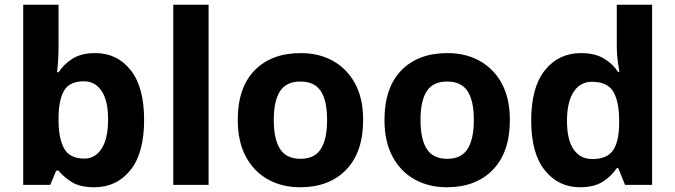

<svg xmlns="http://www.w3.org/2000/svg" viewBox="-20 -780 2849 810"><path d="M227 -583Q227 -552 225 -522Q223 -492 221 -475H227Q249 -509 286 -532.5Q323 -556 382 -556Q474 -556 531 -484.5Q588 -413 588 -274Q588 -134 530 -62Q472 10 378 10Q318 10 283.5 -11.5Q249 -33 227 -60H217L192 0H78V-760H227ZM334 -437Q276 -437 252.5 -401Q229 -365 227 -291V-275Q227 -196 250.5 -153.5Q274 -111 336 -111Q382 -111 409 -153.5Q436 -196 436 -276Q436 -356 408.5 -396.5Q381 -437 334 -437Z M860 0H711V-760H860Z M1512 -274Q1512 -138 1440.5 -64Q1369 10 1246 10Q1170 10 1110.5 -23Q1051 -56 1017 -119.5Q983 -183 983 -274Q983 -410 1054 -483Q1125 -556 1249 -556Q1326 -556 1385 -523Q1444 -490 1478 -427.5Q1512 -365 1512 -274ZM1135 -274Q1135 -193 1161.5 -151.5Q1188 -110 1248 -110Q1307 -110 1333.5 -151.5Q1360 -193 1360 -274Q1360 -355 1333.5 -395.5Q1307 -436 1247 -436Q1188 -436 1161.5 -395.5Q1135 -355 1135 -274Z M2131 -274Q2131 -138 2059.5 -64Q1988 10 1865 10Q1789 10 1729.5 -23Q1670 -56 1636 -119.5Q1602 -183 1602 -274Q1602 -410 1673 -483Q1744 -556 1868 -556Q1945 -556 2004 -523Q2063 -490 2097 -427.5Q2131 -365 2131 -274ZM1754 -274Q1754 -193 1780.5 -151.5Q1807 -110 1867 -110Q1926 -110 1952.5 -151.5Q1979 -193 1979 -274Q1979 -355 1952.5 -395.5Q1926 -436 1866 -436Q1807 -436 1780.5 -395.5Q1754 -355 1754 -274Z M2427 10Q2336 10 2278.5 -61.5Q2221 -133 2221 -272Q2221 -412 2279 -484Q2337 -556 2431 -556Q2490 -556 2528 -533Q2566 -510 2588 -476H2593Q2590 -492 2586 -522.5Q2582 -553 2582 -585V-760H2731V0H2617L2588 -71H2582Q2560 -37 2523 -13.5Q2486 10 2427 10ZM2479 -109Q2541 -109 2566 -145.5Q2591 -182 2592 -255V-271Q2592 -351 2567.5 -393Q2543 -435 2477 -435Q2428 -435 2400 -392.5Q2372 -350 2372 -270Q2372 -190 2400 -149.5Q2428 -109 2479 -109Z"/></svg>

Font: Noto Sans Tamil
Style: Bold
Weight: 700
Designer: Jelle Bosma - Monotype Design Team
Foundry: Monotype Imaging Inc.
Version: Version 2.004; ttfautohint (v1.8.4.7-5d5b)